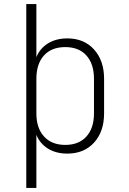

<svg xmlns="http://www.w3.org/2000/svg" viewBox="-20 -750 640 950"><path d="M110 180V-730H160V-467Q177 -510 217 -535Q257 -560 313 -560Q396 -560 445.5 -505Q495 -450 495 -360V-189Q495 -99 445.5 -44.5Q396 10 313 10Q257 10 217 -15Q177 -40 160 -83V180ZM303 -33Q370 -33 407.5 -74.5Q445 -116 445 -189V-360Q445 -434 407.5 -475.5Q370 -517 303 -517Q235 -517 197.5 -475.5Q160 -434 160 -360V-189Q160 -116 198 -74.5Q236 -33 303 -33Z"/></svg>

Font: Pitagon Sans Mono Thin
Style: Regular
Weight: 100
Monospace: yes
Designer: Travis Tran
Foundry: Pitagon
Version: Version 1.001; ttfautohint (v1.8.4.7-5d5b);gftools[0.9.26]